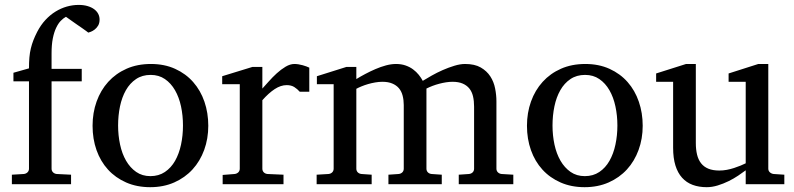

<svg xmlns="http://www.w3.org/2000/svg" viewBox="-20 -757 3264 789"><path d="M389.2 -676.8Q389.2 -661.6 383.1 -651.6Q377 -641.6 368.9 -635.5Q360.8 -629.4 353.3 -626.5Q345.7 -623.5 342.8 -623Q341.8 -624 334.7 -629.2Q327.6 -634.3 317.6 -641.4Q307.6 -648.4 296.1 -656.2Q284.7 -664.1 274.9 -671.1Q265.1 -678.2 258.3 -682.9Q251.5 -687.5 251 -688Q240.2 -682.1 229.7 -671.4Q219.2 -660.6 210.7 -642.6Q202.1 -624.5 197 -598.9Q191.9 -573.2 191.9 -538.1V-474.1H315.9V-422.9H191.9V-64Q191.9 -54.7 198 -48.8Q204.1 -43 212.9 -42L272 -39.1V0H28.8V-39.1L78.1 -42Q86.9 -43 93 -48.8Q99.1 -54.7 99.1 -64V-422.9H35.2V-458L99.1 -476.1Q99.1 -501 100.8 -520.8Q102.5 -540.5 106.7 -557.9Q110.8 -575.2 117.2 -591.6Q123.5 -607.9 132.8 -626Q147.5 -654.3 166.7 -675Q186 -695.8 208.3 -709.5Q230.5 -723.1 254.6 -730Q278.8 -736.8 303.2 -736.8Q324.2 -736.8 340.3 -731.9Q356.4 -727.1 367.4 -718.8Q378.4 -710.4 383.8 -699.7Q389.2 -689 389.2 -676.8Z M731.9 -241.2Q731.9 -282.2 723.9 -319.8Q715.8 -357.4 699.2 -386.2Q682.6 -415 657.7 -432.1Q632.8 -449.2 599.1 -449.2Q564.5 -449.2 539.1 -432.1Q513.7 -415 497.3 -386.2Q481 -357.4 473.1 -319.8Q465.3 -282.2 465.3 -241.2Q465.3 -200.7 473.4 -163.1Q481.4 -125.5 498 -96.7Q514.6 -67.9 539.6 -50.5Q564.5 -33.2 598.1 -33.2Q632.3 -33.2 657.7 -50.3Q683.1 -67.4 699.5 -96.2Q715.8 -125 723.9 -162.6Q731.9 -200.2 731.9 -241.2ZM835.9 -240.2Q835.9 -187 819.1 -140.9Q802.2 -94.7 771.2 -60.8Q740.2 -26.9 696 -7.3Q651.9 12.2 597.2 12.2Q542.5 12.2 498.5 -7.1Q454.6 -26.4 423.8 -60.1Q393.1 -93.8 376.7 -139.9Q360.4 -186 360.4 -240.2Q360.4 -293.5 377 -339.8Q393.6 -386.2 424.8 -420.7Q456.1 -455.1 500.2 -474.6Q544.4 -494.1 600.1 -494.1Q655.8 -494.1 699.7 -474.1Q743.7 -454.1 773.9 -419.7Q804.2 -385.3 820.1 -339.1Q835.9 -293 835.9 -240.2Z M1211.9 -379.9Q1202.1 -391.1 1189.5 -399.2Q1176.8 -407.2 1158.2 -407.2Q1133.8 -407.2 1108.9 -390.9Q1084 -374.5 1058.1 -345.2V-64Q1058.1 -54.7 1064 -48.8Q1069.8 -43 1079.1 -42L1145 -39.1V0H895V-38.1L944.3 -42Q953.1 -43 959.2 -48.8Q965.3 -54.7 965.3 -64V-411.1H893.1V-443.8L1017.1 -481.9H1058.1V-393.1Q1068.8 -404.8 1084.2 -422.1Q1099.6 -439.5 1117.2 -455.6Q1134.8 -471.7 1153.6 -482.9Q1172.4 -494.1 1189.9 -494.1Q1197.8 -494.1 1206.5 -492.7Q1215.3 -491.2 1223.6 -489Q1231.9 -486.8 1239 -484.1Q1246.1 -481.4 1251 -479V-379.9Z M1865.2 0V-39.1L1907.2 -42Q1916.5 -43 1922.4 -48.8Q1928.2 -54.7 1928.2 -64V-318.8Q1928.2 -342.3 1923.8 -361.1Q1919.4 -379.9 1908.9 -393.1Q1898.4 -406.2 1881.3 -413.6Q1864.3 -420.9 1839.4 -420.9Q1826.7 -420.9 1812.7 -418.7Q1798.8 -416.5 1784.9 -412.8Q1771 -409.2 1757.6 -404.1Q1744.1 -398.9 1732.4 -393.1V-64Q1732.4 -54.7 1738.3 -48.8Q1744.1 -43 1753.4 -42L1795.4 -39.1V0H1576.2V-39.1L1618.2 -42Q1627.4 -43 1633.3 -48.8Q1639.2 -54.7 1639.2 -64V-325.2Q1639.2 -346.2 1634.5 -364Q1629.9 -381.8 1619.4 -394.3Q1608.9 -406.7 1592 -413.8Q1575.2 -420.9 1551.3 -420.9Q1537.1 -420.9 1521.7 -418.2Q1506.3 -415.5 1492.2 -411.4Q1478 -407.2 1465.6 -402.1Q1453.1 -397 1444.3 -392.1V-64Q1444.3 -54.7 1450.2 -48.8Q1456.1 -43 1465.3 -42L1507.3 -39.1V0H1281.2V-39.1L1330.1 -42Q1339.4 -43 1345.2 -48.8Q1351.1 -54.7 1351.1 -64V-411.1H1282.2V-443.8L1403.3 -481.9H1444.3V-432.1Q1460.9 -442.4 1481.2 -453.1Q1501.5 -463.9 1522.9 -473.1Q1544.4 -482.4 1566.2 -488.3Q1587.9 -494.1 1607.4 -494.1Q1628.9 -494.1 1646.5 -488Q1664.1 -481.9 1677.5 -471.9Q1690.9 -461.9 1700.9 -449.5Q1710.9 -437 1717.3 -424.8Q1732.4 -434.1 1753.9 -446.3Q1775.4 -458.5 1799.3 -469Q1823.2 -479.5 1847.2 -486.8Q1871.1 -494.1 1891.1 -494.1Q1930.7 -494.1 1955.6 -479.7Q1980.5 -465.3 1994.9 -443.1Q2009.3 -420.9 2014.6 -393.6Q2020 -366.2 2020 -340.8V-64Q2020 -54.7 2026.1 -48.8Q2032.2 -43 2041 -42L2089.4 -39.1V0Z M2517.1 -241.2Q2517.1 -282.2 2509 -319.8Q2501 -357.4 2484.4 -386.2Q2467.8 -415 2442.9 -432.1Q2418 -449.2 2384.3 -449.2Q2349.6 -449.2 2324.2 -432.1Q2298.8 -415 2282.5 -386.2Q2266.1 -357.4 2258.3 -319.8Q2250.5 -282.2 2250.5 -241.2Q2250.5 -200.7 2258.5 -163.1Q2266.6 -125.5 2283.2 -96.7Q2299.8 -67.9 2324.7 -50.5Q2349.6 -33.2 2383.3 -33.2Q2417.5 -33.2 2442.9 -50.3Q2468.3 -67.4 2484.6 -96.2Q2501 -125 2509 -162.6Q2517.1 -200.2 2517.1 -241.2ZM2621.1 -240.2Q2621.1 -187 2604.2 -140.9Q2587.4 -94.7 2556.4 -60.8Q2525.4 -26.9 2481.2 -7.3Q2437 12.2 2382.3 12.2Q2327.6 12.2 2283.7 -7.1Q2239.7 -26.4 2209 -60.1Q2178.2 -93.8 2161.9 -139.9Q2145.5 -186 2145.5 -240.2Q2145.5 -293.5 2162.1 -339.8Q2178.7 -386.2 2210 -420.7Q2241.2 -455.1 2285.4 -474.6Q2329.6 -494.1 2385.3 -494.1Q2440.9 -494.1 2484.9 -474.1Q2528.8 -454.1 2559.1 -419.7Q2589.4 -385.3 2605.2 -339.1Q2621.1 -293 2621.1 -240.2Z M3044.4 0V-57.1Q3031.7 -47.4 3013.4 -35.2Q2995.1 -22.9 2973.9 -12.5Q2952.6 -2 2929.4 5.1Q2906.2 12.2 2884.3 12.2Q2852.1 12.2 2826.4 2.7Q2800.8 -6.8 2783 -26.6Q2765.1 -46.4 2755.6 -76.9Q2746.1 -107.4 2746.1 -149.9V-420.9H2676.3V-455.1L2799.3 -494.1H2839.4V-168.9Q2839.4 -142.6 2844.5 -121.6Q2849.6 -100.6 2861.1 -85.9Q2872.6 -71.3 2891.1 -63.7Q2909.7 -56.2 2936 -56.2Q2951.2 -56.2 2966.8 -59.1Q2982.4 -62 2996.6 -66.7Q3010.7 -71.3 3023.2 -76.4Q3035.6 -81.5 3044.4 -85.9V-420.9H2974.1V-455.1L3096.2 -494.1H3137.2V-64Q3137.2 -54.7 3143.8 -48.8Q3150.4 -43 3159.2 -42L3203.1 -39.1V0Z"/></svg>

Font: BabelStone Ogham Special
Style: Regular
Weight: 400
Designer: Andrew West
Foundry: BabelStone
Version: Version 1.02 March 14, 2022